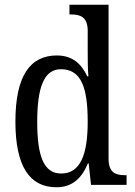

<svg xmlns="http://www.w3.org/2000/svg" viewBox="-20 -780 569 810"><path d="M218 10C286 10 325 -29 351 -91H354L364 0H514V-41H506C467 -41 438 -52 438 -111V-760H273V-719H280C317 -719 350 -710 350 -650V-565C350 -529 350 -490 353 -458H348C324 -510 286 -546 220 -546C107 -546 45 -460 45 -267C45 -75 107 10 218 10ZM238 -48C165 -48 137 -120 137 -266C137 -410 165 -488 237 -488C323 -488 350 -410 350 -267C350 -129 320 -48 238 -48Z"/></svg>

Font: Noto Serif Tamil Condensed
Style: Italic
Weight: 400
Width: 3
Italic angle: -12°
Designer: Indian Type Foundry, Tom Grace, and the Monotype Design Team
Foundry: Monotype Imaging Inc.
Version: Version 2.003